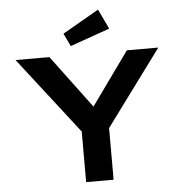

<svg xmlns="http://www.w3.org/2000/svg" viewBox="-61 -994 993 1052"><g transform="rotate(-5 435.5 -468.0)"><path d="M370 0V-326L385 -259L43 -700H229L481 -362L414 -364L655 -700H828L512 -272L521 -334V0ZM351 -750 317 -821 517 -936 569 -827Z"/></g></svg>

Font: Lexend Mega SemiBold
Style: Regular
Weight: 600
Designer: Bonnie Shaver-Troup, Thomas Jockin
Foundry: Lexend
Version: Version 1.007